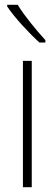

<svg xmlns="http://www.w3.org/2000/svg" viewBox="-20 -784 228 804"><path d="M54 -764H10V-757C42 -709 102 -645 145 -606H170V-616C131 -659 85 -714 54 -764ZM113 0V-529H76V0Z"/></svg>

Font: Noto Sans Thai Looped Condensed ExtraLight
Style: Regular
Weight: 200
Width: 3
Designer: Sasikarn Vongin, Ben Mitchell
Foundry: The Fontpad Ltd
Version: Version 1.001